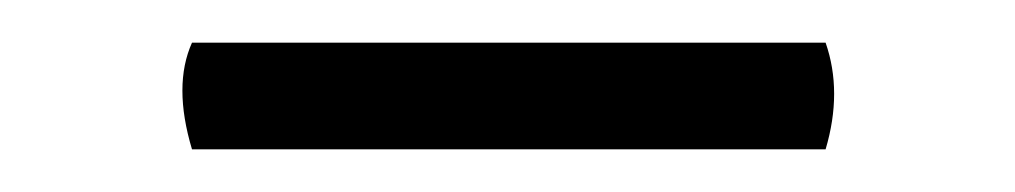

<svg xmlns="http://www.w3.org/2000/svg" viewBox="-20 -415 476 90"><path d="M367 -345H70Q61 -375 70 -395H367Q375 -372 367 -345Z"/></svg>

Font: Adamina
Style: Regular
Weight: 400
Designer: Cyreal (www.cyreal.org)
Foundry: Cyreal
Version: Version 1.011